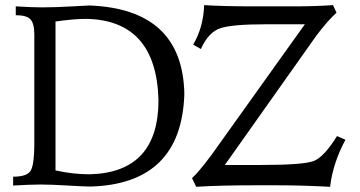

<svg xmlns="http://www.w3.org/2000/svg" viewBox="-20 -718 1395 743"><path d="M327.1 -43.5Q593.3 -50.3 593.3 -330.6Q585.4 -639.6 314 -645Q266.6 -645 194.8 -634.8V-58.6Q261.7 -43.5 327.1 -43.5ZM331.5 3.9Q307.1 3.9 242.4 0Q177.7 -3.9 137.7 -3.9Q97.7 -3.9 30.8 0V-34.2Q88.4 -34.2 100.6 -61Q112.8 -87.9 112.8 -160.2V-585Q112.8 -627 97.9 -643.1Q83 -659.2 41 -659.2V-693.4Q104 -689.5 142.1 -689.5Q193.4 -689.5 254.6 -693.1Q315.9 -696.8 326.2 -696.8Q687 -683.1 693.4 -354.5Q682.6 -6.8 331.5 3.9ZM1257.3 4.9Q1149.4 -1 1047.4 -1H971.7Q828.1 -1 739.3 4.9L723.1 -28.8Q747.1 -49.8 797.9 -117.7L1159.7 -624H1006.3Q879.9 -624 833.5 -609.1Q787.1 -594.2 757.3 -528.3L727.5 -545.4Q767.1 -612.3 770 -698.2Q845.7 -693.4 960.4 -693.4H1122.1Q1199.2 -693.4 1268.6 -698.2L1282.2 -668.9Q1246.6 -636.7 1203.6 -579.1L850.1 -79.6H990.2Q1154.3 -79.6 1194.1 -95Q1233.9 -110.4 1284.2 -191.4L1316.9 -177.2Q1269 -89.4 1257.3 4.9Z"/></svg>

Font: Kelvinch
Style: Regular
Weight: 400
Designer: Paul James MIller
Foundry: High-Logic / Made with FontCreator
Version: Version 3.30 September 23, 2016